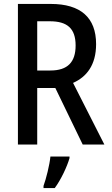

<svg xmlns="http://www.w3.org/2000/svg" viewBox="-20 -734 570 975"><path d="M71 0H169V-287H261L400 0H510L351 -313C419 -343 468 -403 468 -510C468 -645 389 -714 238 -714H71ZM236 -376H169V-626H233C321 -626 364 -590 364 -503C364 -419 324 -376 236 -376ZM201 210V221H258C290 178 321 111 333 69V61H236C232 103 214 175 201 210Z"/></svg>

Font: Noto Sans Mono Condensed Medium
Style: Regular
Weight: 500
Width: 3
Designer: Monotype Design Team
Foundry: Monotype Imaging Inc.
Version: Version 2.014